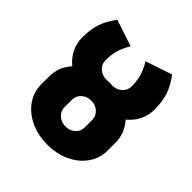

<svg xmlns="http://www.w3.org/2000/svg" viewBox="-180 -784 919 919"><g transform="rotate(45 279.5 -325.0)"><path d="M460 -345Q504 -296 504 -232V-179Q504 -127 474.5 -85Q445 -43 394 -19Q343 5 280 5H279Q216 5 165 -19Q114 -43 84.5 -85Q55 -127 55 -179V-232Q55 -296 99 -345Q69 -369 52 -403Q35 -437 35 -476V-477Q35 -531 48 -570.5Q61 -610 94 -655L229 -610Q208 -575 199.5 -545Q191 -515 191 -477Q191 -452 209.5 -434.5Q228 -417 256 -415Q264 -416 279 -416H280Q295 -416 303 -415Q331 -417 349.5 -434.5Q368 -452 368 -477Q368 -515 359.5 -545Q351 -575 330 -610L465 -655Q498 -610 511 -570.5Q524 -531 524 -477V-476Q524 -437 507 -403Q490 -369 460 -345ZM348 -231Q348 -257 328.5 -275Q309 -293 280 -293Q251 -293 231 -275Q211 -257 211 -231V-180Q211 -154 231 -136Q251 -118 280 -118Q309 -118 328.5 -136Q348 -154 348 -180Z"/></g></svg>

Font: Akshar
Style: Bold
Weight: 700
Designer: Tall Chai
Foundry: Tall Chai
Version: Version 1.000